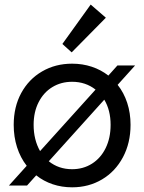

<svg xmlns="http://www.w3.org/2000/svg" viewBox="-20 -800 622 828"><path d="M136.2 -43.9 96.7 0H18.6L95.2 -85Q67.9 -120.1 53.5 -165Q39.1 -210 39.1 -261.7Q39.1 -338.9 71.5 -398.7Q104 -458.5 161.4 -491.9Q218.8 -525.4 291 -525.4Q335.9 -525.4 375.7 -512.2Q415.5 -499 447.3 -474.1L486.3 -517.6H562.5L487.3 -434.1Q514.2 -400.4 528.6 -356.4Q543 -312.5 543 -261.7Q543 -183.6 510.3 -122.1Q477.5 -60.5 420.2 -26.4Q362.8 7.8 291 7.8Q246.6 7.8 207.3 -5.4Q168 -18.6 136.2 -43.9ZM457 -261.7Q457 -324.7 429.7 -370.1L190.4 -104.5Q232.9 -70.3 291 -70.3Q338.9 -70.3 376.7 -94.2Q414.6 -118.2 435.8 -161.6Q457 -205.1 457 -261.7ZM152.8 -148.4 392.1 -413.6Q349.1 -447.3 291 -447.3Q243.2 -447.3 205.6 -424.3Q168 -401.4 146.5 -359.1Q125 -316.9 125 -261.7Q125 -197.3 152.8 -148.4ZM249 -610.4 371.1 -780.3 436.5 -723.6 289.1 -574.2Z"/></svg>

Font: Reddit Sans Strawberry
Style: Regular
Weight: 400
Designer: Stephen Hutchings
Foundry: Reddit
Version: Version 1.013